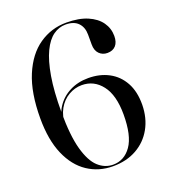

<svg xmlns="http://www.w3.org/2000/svg" viewBox="-132 -808 813 916"><g transform="rotate(-20 274.5 -350.0)"><path d="M309 -710Q372.5 -710 415.8 -691.5Q459 -673 481 -641.8Q503 -610.5 503 -572Q503 -540.5 487.8 -523.5Q472.5 -506.5 445 -506.5Q420.5 -506.5 404 -523Q387.5 -539.5 387.5 -570.5V-620.5Q387.5 -658 366 -680.2Q344.5 -702.5 302.5 -702.5Q269 -702.5 239.8 -681.8Q210.5 -661 188.5 -615.2Q166.5 -569.5 154 -495.8Q141.5 -422 141.5 -316.5Q141.5 -197.5 161 -127.2Q180.5 -57 213.5 -26.8Q246.5 3.5 288.5 3.5Q345.5 3.5 381 -47Q416.5 -97.5 416.5 -205Q416.5 -303 377.2 -353.8Q338 -404.5 276 -404.5Q240.5 -404.5 208.8 -386Q177 -367.5 157.5 -332.8Q138 -298 137.5 -251L130 -253.5Q130 -305.5 155 -344Q180 -382.5 222 -404Q264 -425.5 316.5 -425.5Q375 -425.5 420.2 -401.5Q465.5 -377.5 491 -331.2Q516.5 -285 516 -218Q515 -150.5 486.2 -99Q457.5 -47.5 406 -18.5Q354.5 10.5 285.5 10.5Q214 10.5 157.5 -27Q101 -64.5 68.8 -138.8Q36.5 -213 36.5 -322.5Q36.5 -452.5 72.5 -538.5Q108.5 -624.5 170.5 -667.2Q232.5 -710 309 -710Z"/></g></svg>

Font: Fraunces 96pt
Style: Regular
Weight: 400
Version: Version 1.000;[b76b70a41]